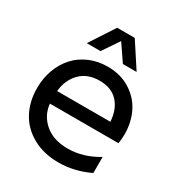

<svg xmlns="http://www.w3.org/2000/svg" viewBox="-185 -905 971 1041"><g transform="rotate(30 300.5 -384.0)"><path d="M334 12.2Q241.2 12.2 172.1 -26.1Q103 -64.5 67.6 -130.1Q32.2 -195.8 32.2 -279.8Q32.2 -341.8 52 -395.5Q71.8 -449.2 107.2 -488.3Q142.6 -527.3 194.3 -549.6Q246.1 -571.8 308.1 -571.8Q388.2 -571.8 448.5 -533.9Q508.8 -496.1 538.8 -435.1Q568.8 -374 568.8 -299.8Q568.8 -269.5 564 -241.2H134.8Q141.6 -170.9 195.6 -124.5Q249.5 -78.1 339.8 -78.1Q435.5 -78.1 526.9 -133.8V-33.2Q432.6 12.2 334 12.2ZM134.8 -319.8H467.8Q463.4 -395 422.4 -439.5Q381.3 -483.9 307.1 -483.9Q231 -483.9 186 -437.5Q141.1 -391.1 134.8 -319.8ZM144 -625 245.1 -779.8H355L456.1 -625H370.1L299.8 -728L230 -625Z"/></g></svg>

Font: TASA Explorer Medium
Style: Regular
Weight: 500
Designer: Weizhong Zhang
Foundry: Local Remote
Version: Version 1.000;Glyphs 3.1.2 (3151)